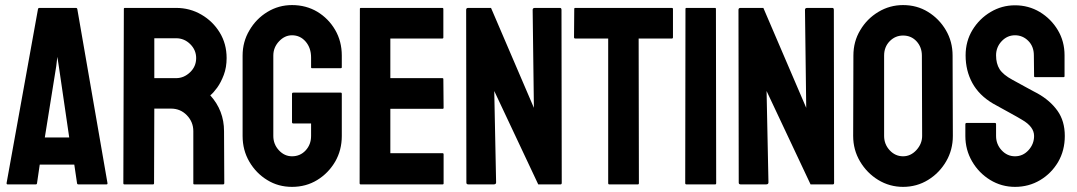

<svg xmlns="http://www.w3.org/2000/svg" viewBox="-20 -727 4248 757"><path d="M5.9 -4.9 129.9 -691.9Q130.9 -695.8 134.8 -695.8H279.8Q283.7 -695.8 284.7 -691.9L403.8 -4.9Q404.3 0 399.9 0H289.1Q284.2 0 283.7 -4.9L272.9 -78.1H136.7L126 -4.9Q125.5 0 121.1 0H9.8Q5.9 0 5.9 -4.9ZM201.7 -465.8 156.7 -185.1H252.9L211.9 -465.8L206.1 -502.9Z M583.5 0H470.2Q466.3 0 466.3 -4.9L468.3 -691.9Q468.3 -695.8 472.2 -695.8H674.3Q728.5 -695.8 773.9 -669.4Q819.3 -643.1 846.4 -598.6Q873.5 -554.2 873.5 -498Q873.5 -461.4 862.3 -431.6Q851.1 -401.9 836.2 -381.3Q821.3 -360.8 809.1 -351.1Q863.3 -291 863.3 -210L864.3 -4.9Q864.3 0 859.4 0H746.1Q742.2 0 742.2 -2.9V-210Q742.2 -246.1 716.8 -272.5Q691.4 -298.8 654.3 -298.8H588.4L587.4 -4.9Q587.4 0 583.5 0ZM674.3 -576.2H588.4V-418.9H674.3Q705.1 -418.9 729.2 -441.9Q753.4 -464.8 753.4 -498Q753.4 -529.8 730 -553Q706.5 -576.2 674.3 -576.2Z M1131.3 9.8Q1077.1 9.8 1033.7 -17.1Q989.7 -43.9 963.1 -89.4Q936.5 -134.8 936.5 -190.9V-507.8Q936.5 -562.5 963.4 -607.4Q989.7 -652.8 1034.2 -679.9Q1078.6 -707 1131.3 -707Q1186.5 -707 1231 -680.7Q1275.4 -653.8 1301.5 -608.9Q1327.6 -564 1327.6 -507.8V-461.9Q1327.6 -458 1322.8 -458H1210.4Q1206.5 -458 1206.5 -461.9V-500Q1206.5 -538.1 1185.1 -563Q1163.6 -587.9 1131.3 -587.9Q1102.5 -587.9 1080.1 -564Q1057.6 -540 1057.6 -507.8V-190.9Q1057.6 -158.2 1079.6 -134.5Q1101.6 -110.8 1131.3 -110.8Q1163.6 -110.8 1185.1 -134Q1206.5 -157.2 1206.5 -190.9V-240.2H1136.7Q1131.3 -240.2 1131.3 -245.1V-356.9Q1131.3 -361.8 1136.7 -361.8H1323.7Q1327.6 -361.8 1327.6 -356.9V-190.9Q1327.6 -134.8 1301.3 -89.4Q1274.4 -43.9 1230.5 -17.1Q1186.5 9.8 1131.3 9.8Z M1725.1 0H1401.9Q1397.9 0 1397.9 -4.9L1398.9 -691.9Q1398.9 -695.8 1402.8 -695.8H1724.1Q1728 -695.8 1728 -690.9V-579.1Q1728 -575.2 1724.1 -575.2H1519V-418.9H1724.1Q1728 -418.9 1728 -415L1729 -301.8Q1729 -297.9 1725.1 -297.9H1519V-123H1725.1Q1729 -123 1729 -118.2V-3.9Q1729 0 1725.1 0Z M1926.8 0H1826.7Q1818.8 0 1818.8 -6.8L1817.9 -688Q1817.9 -695.8 1825.7 -695.8H1916L2085 -301.8L2080.1 -688Q2080.1 -695.8 2088.9 -695.8H2188Q2193.8 -695.8 2193.8 -688L2194.8 -5.9Q2194.8 0 2189.9 0H2102.1L1928.7 -368.2L1936 -7.8Q1936 0 1926.8 0Z M2495.1 0H2382.3Q2377.9 0 2377.9 -4.9V-575.2H2248Q2243.2 -575.2 2243.2 -580.1L2244.1 -691.9Q2244.1 -695.8 2248 -695.8H2627.9Q2633.3 -695.8 2633.3 -691.9V-580.1Q2633.3 -575.2 2629.4 -575.2H2498L2499 -4.9Q2499 0 2495.1 0Z M2799.8 0H2686.5Q2681.6 0 2681.6 -4.9L2682.6 -691.9Q2682.6 -695.8 2686.5 -695.8H2798.8Q2802.7 -695.8 2802.7 -691.9L2803.7 -4.9Q2803.7 0 2799.8 0Z M3000.5 0H2900.4Q2892.6 0 2892.6 -6.8L2891.6 -688Q2891.6 -695.8 2899.4 -695.8H2989.7L3158.7 -301.8L3153.8 -688Q3153.8 -695.8 3162.6 -695.8H3261.7Q3267.6 -695.8 3267.6 -688L3268.6 -5.9Q3268.6 0 3263.7 0H3175.8L3002.4 -368.2L3009.8 -7.8Q3009.8 0 3000.5 0Z M3540.5 9.8Q3487.3 9.8 3442.4 -17.6Q3397.9 -44.9 3370.8 -90.6Q3343.8 -136.2 3343.8 -190.9L3344.7 -507.8Q3344.7 -563.5 3371.6 -607.9Q3397.9 -652.8 3442.9 -679.9Q3487.8 -707 3540.5 -707Q3595.2 -707 3638.7 -680.2Q3682.6 -653.3 3709.2 -608.2Q3735.8 -563 3735.8 -507.8L3736.8 -190.9Q3736.8 -136.2 3710.4 -90.8Q3683.6 -44.9 3639.2 -17.6Q3594.7 9.8 3540.5 9.8ZM3540.5 -110.8Q3570.8 -110.8 3593.3 -135.5Q3615.7 -160.2 3615.7 -190.9L3614.7 -507.8Q3614.7 -541 3593.8 -564Q3572.8 -586.9 3540.5 -586.9Q3509.8 -586.9 3487.8 -564.5Q3465.8 -542 3465.8 -507.8V-190.9Q3465.8 -158.2 3487.8 -134.5Q3509.8 -110.8 3540.5 -110.8Z M3981.9 9.8Q3928.7 9.8 3883.8 -17.6Q3839.4 -44.9 3812.7 -90.6Q3786.1 -136.2 3786.1 -190.9V-236.8Q3786.1 -242.2 3791 -242.2H3903.3Q3907.2 -242.2 3907.2 -236.8V-190.9Q3907.2 -158.2 3929.2 -134.5Q3951.2 -110.8 3981.9 -110.8Q4013.2 -110.8 4035.2 -135Q4057.1 -159.2 4057.1 -190.9Q4057.1 -227.5 4009.3 -254.9Q4001.5 -259.8 3989 -266.8Q3976.6 -273.9 3959.5 -283.2Q3942.4 -292.5 3926.3 -301.5Q3910.2 -310.5 3895 -318.8Q3840.3 -351.1 3813.7 -399.7Q3787.1 -448.2 3787.1 -508.8Q3787.1 -564.5 3814.5 -609.4Q3841.8 -653.8 3886 -679.9Q3930.2 -706.1 3981.9 -706.1Q4035.2 -706.1 4079.6 -679.7Q4124 -652.8 4150.6 -608.4Q4177.2 -564 4177.2 -508.8V-426.8Q4177.2 -422.9 4173.3 -422.9H4061Q4057.1 -422.9 4057.1 -426.8L4056.2 -508.8Q4056.2 -543.9 4034.2 -565.9Q4012.2 -587.9 3981.9 -587.9Q3951.2 -587.9 3929.2 -564.5Q3907.2 -541 3907.2 -508.8Q3907.2 -476.1 3921.1 -454.1Q3935.1 -432.1 3972.2 -412.1Q3976.1 -410.2 3990.2 -402.3Q4004.4 -394.5 4021.7 -385Q4039.1 -375.5 4053.2 -367.9Q4067.4 -360.4 4070.3 -358.9Q4120.1 -331.1 4149.2 -290.5Q4178.2 -250 4178.2 -190.9Q4178.2 -133.8 4151.9 -88.4Q4125 -43 4080.6 -16.6Q4036.1 9.8 3981.9 9.8Z"/></svg>

Font: Koulen
Style: Regular
Weight: 400
Designer: Danh Hong
Version: Version 8.000; ttfautohint (v1.8.3)